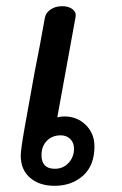

<svg xmlns="http://www.w3.org/2000/svg" viewBox="-20 -597 393 620"><path d="M285 -124Q285 -63 248.5 -30Q212 3 156 3Q107 3 77 -23Q47 -49 47 -94Q47 -114 59.5 -184.5Q72 -255 92 -365Q108 -444 125 -540Q128 -556 143.5 -566.5Q159 -577 181 -577Q202 -577 214.5 -567Q227 -557 224 -542L165 -218Q176 -221 188 -221Q229 -221 257 -193.5Q285 -166 285 -124ZM219 -117Q219 -136 207 -148Q195 -160 176 -160Q149 -160 131.5 -142.5Q114 -125 114 -96Q114 -52 157 -52Q184 -52 201.5 -71Q219 -90 219 -117Z"/></svg>

Font: Mali Medium
Style: Italic
Weight: 500
Italic angle: -10°
Version: Version 1.000; ttfautohint (v1.6)